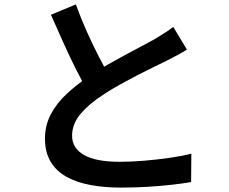

<svg xmlns="http://www.w3.org/2000/svg" viewBox="-20 -812 1040 871"><path d="M828 -587Q807 -574 784 -561.5Q761 -549 735 -536Q711 -524 676.5 -507.5Q642 -491 602.5 -470.5Q563 -450 523.5 -428Q484 -406 449 -383Q384 -341 345.5 -295.5Q307 -250 307 -196Q307 -140 361 -109Q415 -78 523 -78Q576 -78 635 -83Q694 -88 750 -96Q806 -104 848 -115L847 14Q806 21 756 26.5Q706 32 649 35.5Q592 39 527 39Q454 39 391.5 27.5Q329 16 282.5 -9.5Q236 -35 210 -78Q184 -121 184 -183Q184 -244 211 -294.5Q238 -345 284.5 -388Q331 -431 390 -470Q426 -495 467 -518Q508 -541 547.5 -562.5Q587 -584 621.5 -602Q656 -620 679 -633Q705 -649 726 -662Q747 -675 766 -690ZM324 -792Q348 -726 375.5 -665Q403 -604 430.5 -551Q458 -498 481 -456L380 -397Q353 -441 324.5 -498Q296 -555 267.5 -618.5Q239 -682 211 -745Z"/></svg>

Font: Noto Sans HK SemiBold
Style: Regular
Weight: 600
Version: Version 2.004-H2;hotconv 1.0.118;makeotfexe 2.5.65603